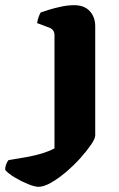

<svg xmlns="http://www.w3.org/2000/svg" viewBox="-130 -520 457 740"><path d="M18 200Q4 200 -22 189.5Q-48 179 -73 164Q-98 149 -110 135Q-110 122 -105.5 111.5Q-101 101 -97 97Q-58 91 -25.5 85Q7 79 33 71Q59 63 80 52V-385Q80 -394 75.5 -401.5Q71 -409 61 -413L13 -431Q15 -445 19.5 -456.5Q24 -468 27 -472Q38 -476 59 -482.5Q80 -489 106 -494.5Q132 -500 156 -500Q195 -500 216 -477Q237 -454 237 -419V2Q237 14 221 37.5Q205 61 180 89Q155 117 125 142.5Q95 168 67 184Q39 200 18 200Z"/></svg>

Font: Texturina 12pt ExtraBold
Style: Regular
Weight: 800
Designer: Guillermo Torres Carreño
Foundry: Omnibus-Type
Version: Version 1.002